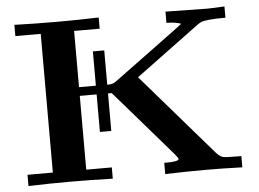

<svg xmlns="http://www.w3.org/2000/svg" viewBox="-50 -750 1096 814"><g transform="rotate(-5 498.5 -343.0)"><path d="M39.1 0V-47.9H147V-638.2H39.1V-686Q129.9 -683.1 222.2 -683.1Q310.1 -683.1 397.9 -686V-638.2H289.1V-398.9H360.8V-544.9H409.2V-398.9H416Q433.1 -398.9 446.8 -409.2L709 -602.1Q738.8 -625 744.1 -628.9Q722.2 -637.7 682.1 -638.2V-686L861.8 -683.1L933.1 -686V-638.2Q887.2 -638.2 863 -635.5Q838.9 -632.8 831.5 -629.9Q824.2 -627 813 -619.1L542 -418.9L844.2 -69.8Q859.4 -53.7 872.1 -50.8Q884.8 -47.9 937 -47.9H949.2V0Q859.4 -2.9 799.8 -2.9Q710.9 -2.9 621.1 0V-47.9H629.9Q683.1 -47.9 683.1 -59.1Q683.1 -63 668.9 -80.1L455.1 -327.1L424.8 -361.8H409.2V-202.1H360.8V-361.8H289.1V-47.9H397.9V0Q306.2 -2.9 214.8 -2.9Q127.9 -2.9 39.1 0Z"/></g></svg>

Font: CMU Serif
Style: Bold
Weight: 700
Version: Version 0.7.0